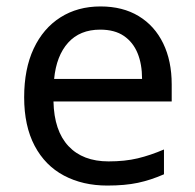

<svg xmlns="http://www.w3.org/2000/svg" viewBox="-20 -566 604 596"><path d="M292 -546Q361 -546 410.5 -516Q460 -486 486.5 -431.5Q513 -377 513 -304V-251H146Q148 -160 192.5 -112.5Q237 -65 317 -65Q368 -65 407.5 -74.5Q447 -84 489 -102V-25Q448 -7 408 1.5Q368 10 313 10Q237 10 178.5 -21Q120 -52 87.5 -113.5Q55 -175 55 -264Q55 -352 84.5 -415Q114 -478 167.5 -512Q221 -546 292 -546ZM291 -474Q228 -474 191.5 -433.5Q155 -393 148 -321H421Q421 -367 407 -401Q393 -435 364.5 -454.5Q336 -474 291 -474Z"/></svg>

Font: korean25
Style: Book
Weight: 400
Designer: Jelle Bosma - Monotype Design Team
Foundry: Monotype Imaging Inc.
Version: Version 2.003